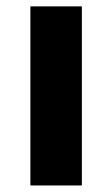

<svg xmlns="http://www.w3.org/2000/svg" viewBox="-20 -567 343 587"><path d="M230.3 0H72.9V-547.5H230.3Z"/></svg>

Font: Noto Sans Oriya
Style: Regular
Weight: 400
Designer: Amélie Bonet and Sol Matas
Foundry: Google LLC
Version: Version 2.006